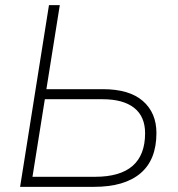

<svg xmlns="http://www.w3.org/2000/svg" viewBox="-20 -725 689 745"><path d="M58 0 170 -705H212L160 -379H379Q482 -379 534.5 -333Q587 -287 587 -209Q587 -105 525 -52.5Q463 0 345 0ZM106 -39H349Q543 -39 543 -208Q543 -273 500.5 -306.5Q458 -340 378 -340H154Z"/></svg>

Font: Nunito Sans ExtraLight
Style: Italic
Weight: 200
Italic angle: -9°
Designer: Vernon Adams
Foundry: Vernon Adams
Version: Version 3.006; ttfautohint (v1.8.3)